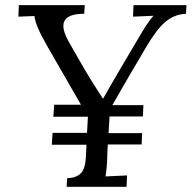

<svg xmlns="http://www.w3.org/2000/svg" viewBox="-20 -720 739 740"><path d="M698.7 -700.2H494.6L492.7 -655.8L571.8 -659.2C551.8 -638.2 530.8 -602.1 519.5 -583C471.7 -502 429.7 -432.1 377.9 -340.8H376C322.8 -420.9 291 -478.5 245.6 -558.1C209.5 -621.6 212.9 -667 304.7 -667L306.6 -700.2H52.7L50.8 -655.8L112.8 -658.2C115.7 -632.8 129.9 -598.6 160.6 -544.9L292 -316.4H189L185.5 -270H318.8L315.4 -208H182.6L179.7 -162.1H313V-155.8C309.6 -87.9 314 -36.1 238.8 -33.2L236.8 0H467.8L469.7 -43.9L386.7 -40C389.6 -57.1 392.6 -83 393.6 -119.1C393.1 -119.1 394 -138.2 395.5 -163.1H525.9L527.8 -207H398.4L402.3 -271H530.8L532.7 -314.9H413.1C453.1 -384.3 495.1 -458 543 -538.1C593.8 -623 630.9 -663.1 696.8 -667Z"/></svg>

Font: Lora Italic
Style: Regular
Weight: 400
Italic angle: -3°
Designer: Olga Karpushina, Alexei Vanyashin
Foundry: Cyreal
Version: Version 1.011;PS 001.011;hotconv 1.0.70;makeotf.lib2.5.58329